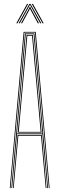

<svg xmlns="http://www.w3.org/2000/svg" viewBox="-20 -963 304 983"><path d="M30 0 101 -800H163L234 0H230L159 -796H105L34 0ZM46 0 70 -272H194L218 0H214L190 -268H74L50 0ZM38 0 108 -792H156L226 0H222L197 -276H67L42 0ZM67 -280H197L178.8 -486.2L152 -788H112L85.2 -486.2ZM71 -284 89.2 -486.2 116 -784H148L174.8 -486.2L193 -284ZM76 -288H188L170.5 -486.2L144 -780H120L93.5 -486.2ZM63.5 -844 118.5 -943H124.5L69.5 -844ZM75.5 -844 130.5 -943H136.5L191.5 -844H185.5L138.5 -929.2L134.5 -937.5H132.5L128.5 -929.2L81.5 -844ZM87.5 -844 127.5 -917.8 132.5 -928.8H134.5L139.5 -917.8L179.5 -844H173.5L136 -913.2L134.5 -918H132.5L131 -913.2L93.5 -844ZM197.5 -844 142.5 -943H148.5L203.5 -844Z"/></svg>

Font: Big Shoulders Inline Display Thin Thin
Style: Regular
Weight: 250
Version: Version 2.002